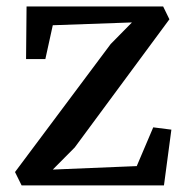

<svg xmlns="http://www.w3.org/2000/svg" viewBox="-20 -562 565 582"><path d="M380 -494 140 -485.5 117.5 -383H59L60.5 -542.5H474.5L493.5 -503.5L206.5 -115L140 -48L394.5 -58.5L444.5 -176L499.5 -169L477 0H45.5L25.5 -40.5L315.5 -428.5Z"/></svg>

Font: Merriweather 48pt
Style: Regular
Weight: 400
Version: Version 2.100